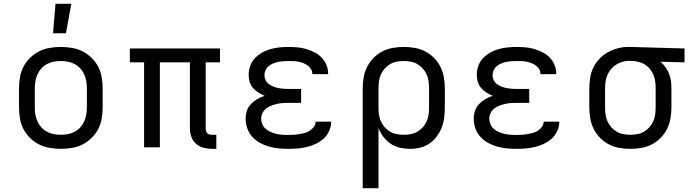

<svg xmlns="http://www.w3.org/2000/svg" viewBox="-20 -775 3640 1010"><path d="M300 8Q271 8 241.5 3Q212 -2 186 -15Q160 -28 138.5 -49Q117 -70 103.5 -96Q90 -122 85 -151.5Q80 -181 80 -210V-310Q80 -339 85 -368.5Q90 -398 103.5 -424Q117 -450 138.5 -471Q160 -492 186 -505Q212 -518 241.5 -523Q271 -528 300 -528Q329 -528 358.5 -523Q388 -518 414 -505Q440 -492 461.5 -471Q483 -450 496.5 -424Q510 -398 515 -368.5Q520 -339 520 -310V-210Q520 -181 515 -151.5Q510 -122 496.5 -96Q483 -70 461.5 -49Q440 -28 414 -15Q388 -2 358.5 3Q329 8 300 8ZM300 -66Q319 -66 337.5 -69.5Q356 -73 373 -82Q390 -91 402.5 -105Q415 -119 423 -136.5Q431 -154 434 -172.5Q437 -191 437 -210V-310Q437 -329 434 -347.5Q431 -366 423 -383.5Q415 -401 402.5 -415Q390 -429 373 -438Q356 -447 337.5 -450.5Q319 -454 300 -454Q281 -454 262.5 -450.5Q244 -447 227 -438Q210 -429 197.5 -415Q185 -401 177 -383.5Q169 -366 166 -347.5Q163 -329 163 -310V-210Q163 -191 166 -172.5Q169 -154 177 -136.5Q185 -119 197.5 -105Q210 -91 227 -82Q244 -73 262.5 -69.5Q281 -66 300 -66ZM259 -600 272 -755H355L327 -600Z M1118 8H1095Q1073 8 1050.5 2Q1028 -4 1011.5 -18.5Q995 -33 987 -54.5Q979 -76 979 -98V-447H821V0H738V-447H663V-520H1137V-447H1062V-98Q1062 -92 1064 -85.5Q1066 -79 1070.5 -74Q1075 -69 1081.5 -67.5Q1088 -66 1095 -66H1118Z M1497 8Q1471 8 1445.5 5.5Q1420 3 1395 -4Q1370 -11 1347.5 -23.5Q1325 -36 1307.5 -55Q1290 -74 1281 -99Q1272 -124 1272 -150Q1272 -171 1278.5 -191.5Q1285 -212 1300 -227.5Q1315 -243 1333.5 -254Q1352 -265 1372 -271Q1355 -278 1339 -288Q1323 -298 1311 -312Q1299 -326 1293.5 -344Q1288 -362 1288 -381Q1288 -405 1296 -428Q1304 -451 1320.5 -468.5Q1337 -486 1358 -498Q1379 -510 1402 -516.5Q1425 -523 1449 -525.5Q1473 -528 1497 -528Q1520 -528 1543.5 -526Q1567 -524 1589.5 -517.5Q1612 -511 1633 -500.5Q1654 -490 1670.5 -473.5Q1687 -457 1696.5 -435Q1706 -413 1706 -390V-385H1623V-387Q1623 -400 1616 -411.5Q1609 -423 1598.5 -430.5Q1588 -438 1575.5 -443Q1563 -448 1550 -450.5Q1537 -453 1523.5 -453.5Q1510 -454 1497 -454Q1483 -454 1469.5 -453Q1456 -452 1442.5 -449Q1429 -446 1416.5 -441Q1404 -436 1393.5 -427.5Q1383 -419 1377 -406Q1371 -393 1371 -380Q1371 -366 1377 -353.5Q1383 -341 1394.5 -332.5Q1406 -324 1419 -319Q1432 -314 1445.5 -311.5Q1459 -309 1472.5 -308Q1486 -307 1500 -307H1564V-234H1500Q1484 -234 1468.5 -233Q1453 -232 1437.5 -228.5Q1422 -225 1407.5 -219.5Q1393 -214 1380.5 -204.5Q1368 -195 1361 -180.5Q1354 -166 1354 -151Q1354 -135 1360.5 -120.5Q1367 -106 1379 -96Q1391 -86 1405.5 -80Q1420 -74 1435.5 -70.5Q1451 -67 1466.5 -66Q1482 -65 1497 -65Q1512 -65 1526.5 -66Q1541 -67 1555.5 -69.5Q1570 -72 1584 -76Q1598 -80 1610 -88Q1622 -96 1631 -108Q1640 -120 1640 -135H1722V-132Q1722 -108 1711 -85Q1700 -62 1682 -45.5Q1664 -29 1641.5 -18.5Q1619 -8 1595 -2Q1571 4 1546.5 6Q1522 8 1497 8Z M1888 215V-310Q1888 -339 1893 -368Q1898 -397 1911 -423Q1924 -449 1944.5 -470Q1965 -491 1991 -504.5Q2017 -518 2046 -523Q2075 -528 2104 -528Q2133 -528 2162 -523Q2191 -518 2217 -504.5Q2243 -491 2263.5 -470Q2284 -449 2297 -423Q2310 -397 2315 -368Q2320 -339 2320 -310V-210Q2320 -183 2316.5 -156Q2313 -129 2303.5 -104Q2294 -79 2277.5 -57Q2261 -35 2239 -20Q2217 -5 2190.5 1.5Q2164 8 2137 8Q2110 8 2083.5 2Q2057 -4 2035 -19Q2013 -34 1996.5 -55.5Q1980 -77 1971 -101V215ZM2104 -66Q2123 -66 2141.5 -69.5Q2160 -73 2176 -82.5Q2192 -92 2204.5 -106Q2217 -120 2224.5 -137Q2232 -154 2234.5 -172.5Q2237 -191 2237 -210V-310Q2237 -329 2234.5 -347.5Q2232 -366 2224.5 -383Q2217 -400 2204.5 -414Q2192 -428 2176 -437.5Q2160 -447 2141.5 -450.5Q2123 -454 2104 -454Q2085 -454 2066.5 -450.5Q2048 -447 2032 -437.5Q2016 -428 2003.5 -414Q1991 -400 1983.5 -383Q1976 -366 1973.5 -347.5Q1971 -329 1971 -310V-210Q1971 -191 1973.5 -172.5Q1976 -154 1983.5 -137Q1991 -120 2003.5 -106Q2016 -92 2032 -82.5Q2048 -73 2066.5 -69.5Q2085 -66 2104 -66Z M2697 8Q2671 8 2645.5 5.5Q2620 3 2595 -4Q2570 -11 2547.5 -23.5Q2525 -36 2507.5 -55Q2490 -74 2481 -99Q2472 -124 2472 -150Q2472 -171 2478.5 -191.5Q2485 -212 2500 -227.5Q2515 -243 2533.5 -254Q2552 -265 2572 -271Q2555 -278 2539 -288Q2523 -298 2511 -312Q2499 -326 2493.5 -344Q2488 -362 2488 -381Q2488 -405 2496 -428Q2504 -451 2520.5 -468.5Q2537 -486 2558 -498Q2579 -510 2602 -516.5Q2625 -523 2649 -525.5Q2673 -528 2697 -528Q2720 -528 2743.5 -526Q2767 -524 2789.5 -517.5Q2812 -511 2833 -500.5Q2854 -490 2870.5 -473.5Q2887 -457 2896.5 -435Q2906 -413 2906 -390V-385H2823V-387Q2823 -400 2816 -411.5Q2809 -423 2798.5 -430.5Q2788 -438 2775.5 -443Q2763 -448 2750 -450.5Q2737 -453 2723.5 -453.5Q2710 -454 2697 -454Q2683 -454 2669.5 -453Q2656 -452 2642.5 -449Q2629 -446 2616.5 -441Q2604 -436 2593.5 -427.5Q2583 -419 2577 -406Q2571 -393 2571 -380Q2571 -366 2577 -353.5Q2583 -341 2594.5 -332.5Q2606 -324 2619 -319Q2632 -314 2645.5 -311.5Q2659 -309 2672.5 -308Q2686 -307 2700 -307H2764V-234H2700Q2684 -234 2668.5 -233Q2653 -232 2637.5 -228.5Q2622 -225 2607.5 -219.5Q2593 -214 2580.5 -204.5Q2568 -195 2561 -180.5Q2554 -166 2554 -151Q2554 -135 2560.5 -120.5Q2567 -106 2579 -96Q2591 -86 2605.5 -80Q2620 -74 2635.5 -70.5Q2651 -67 2666.5 -66Q2682 -65 2697 -65Q2712 -65 2726.5 -66Q2741 -67 2755.5 -69.5Q2770 -72 2784 -76Q2798 -80 2810 -88Q2822 -96 2831 -108Q2840 -120 2840 -135H2922V-132Q2922 -108 2911 -85Q2900 -62 2882 -45.5Q2864 -29 2841.5 -18.5Q2819 -8 2795 -2Q2771 4 2746.5 6Q2722 8 2697 8Z M3296 8Q3267 8 3238 3Q3209 -2 3183 -15.5Q3157 -29 3136.5 -50Q3116 -71 3103 -97Q3090 -123 3085 -152Q3080 -181 3080 -210V-310Q3080 -338 3084.5 -366Q3089 -394 3101 -419Q3113 -444 3132.5 -465Q3152 -486 3176.5 -499.5Q3201 -513 3228 -520.5Q3255 -528 3283 -528H3300L3581 -520V-447L3455 -450Q3470 -437 3481 -421Q3492 -405 3499.5 -387Q3507 -369 3509.5 -349.5Q3512 -330 3512 -310V-210Q3512 -181 3507 -152Q3502 -123 3489 -97Q3476 -71 3455.5 -50Q3435 -29 3409 -15.5Q3383 -2 3354 3Q3325 8 3296 8ZM3296 -66Q3315 -66 3333.5 -69.5Q3352 -73 3368 -82.5Q3384 -92 3396.5 -106Q3409 -120 3416.5 -137Q3424 -154 3426.5 -172.5Q3429 -191 3429 -210V-310Q3429 -327 3427 -344.5Q3425 -362 3418.5 -378.5Q3412 -395 3401.5 -409Q3391 -423 3376.5 -433Q3362 -443 3345 -448Q3328 -453 3311 -454H3300Q3298 -455 3295.5 -455Q3293 -455 3291 -455Q3273 -455 3255 -450Q3237 -445 3221.5 -435.5Q3206 -426 3194.5 -412Q3183 -398 3175.5 -381Q3168 -364 3165.5 -346Q3163 -328 3163 -310V-210Q3163 -191 3165.5 -172.5Q3168 -154 3175.5 -137Q3183 -120 3195.5 -106Q3208 -92 3224 -82.5Q3240 -73 3258.5 -69.5Q3277 -66 3296 -66Z"/></svg>

Font: Iosevka Extended
Style: Regular
Weight: 400
Width: 7
Monospace: yes
Designer: Belleve Invis
Foundry: Belleve Invis
Version: Version 32.5.0; ttfautohint (v1.8.4)